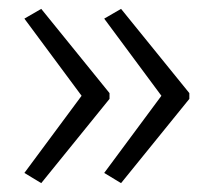

<svg xmlns="http://www.w3.org/2000/svg" viewBox="-20 -488 481 433"><path d="M407 -265 253 -75 215 -98 344 -272 215 -446 253 -468 407 -278ZM227 -265 73 -75 35 -98 164 -272 35 -446 73 -468 227 -278Z"/></svg>

Font: Noto Sans Hebrew SemiCondensed Light
Style: Regular
Weight: 300
Width: 4
Designer: Monotype Design Team
Foundry: Monotype Imaging Inc.
Version: Version 2.003